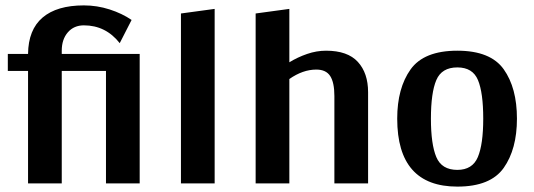

<svg xmlns="http://www.w3.org/2000/svg" viewBox="-20 -680 1979 712"><path d="M498 0H373V-417H209V0H84V-417H9V-480H84Q85 -570 138 -615Q191 -660 291 -660Q340 -660 386.5 -645Q433 -630 468 -606L424 -520Q372 -586 291 -586Q254 -586 231.5 -560Q209 -534 209 -492V-480H498Z M776 0H651V-630L776 -647Z M1345 -338V0H1220V-324Q1220 -374 1204.5 -398Q1189 -422 1153 -422Q1103 -422 1053 -387V0H928V-630L1053 -647V-449Q1084 -468 1119 -480Q1154 -492 1189 -492Q1269 -492 1307 -450.5Q1345 -409 1345 -338Z M1453 -240Q1453 -353 1502.5 -422.5Q1552 -492 1676 -492Q1799 -492 1848 -423Q1897 -354 1897 -240Q1897 -127 1848 -57.5Q1799 12 1676 12Q1453 12 1453 -240ZM1772 -240Q1772 -336 1752.5 -383Q1733 -430 1676 -430Q1618 -430 1598 -383Q1578 -336 1578 -240Q1578 -145 1598 -97.5Q1618 -50 1676 -50Q1732 -50 1752 -97.5Q1772 -145 1772 -240Z"/></svg>

Font: Arya
Style: Bold
Weight: 700
Designer: Eduardo Rodriguez Tunni, Modular Infotech
Foundry: Eduardo Rodriguez Tunni, Modular Infotech
Version: Version 1.002